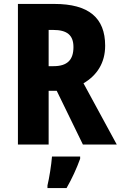

<svg xmlns="http://www.w3.org/2000/svg" viewBox="-20 -734 613 975"><path d="M256 -714H71V0H227V-273H268L401 0H573L404 -311C472 -351 514 -414 514 -502C514 -644 430 -714 256 -714ZM250 -582C320 -582 353 -556 353 -495C353 -431 323 -398 252 -398H227V-582ZM387 72V61H244C241 102 230 171 221 208V221H318C346 172 369 122 387 72Z"/></svg>

Font: Noto Sans Gujarati Condensed ExtraBold
Style: Regular
Weight: 800
Width: 3
Designer: Jelle Bosma - Monotype Design Team, Universal Thirst
Foundry: Monotype Imaging Inc.
Version: Version 2.106